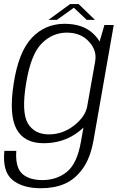

<svg xmlns="http://www.w3.org/2000/svg" viewBox="-36 -718 615 968"><path d="M169.5 231Q237.5 231 288.8 209.2Q340 187.5 379.2 134.8Q418.5 82 435 -8L537.5 -592H490.5L454.5 -468.5L372 -3.5Q353 106 301.8 148Q250.5 190 177 190Q132.5 190 100.8 174.8Q69 159.5 55.8 128.2Q42.5 97 46 42.5H-14Q-24.5 146.5 26.5 188.8Q77.5 231 169.5 231ZM184 4Q275.5 4 345 -43Q414.5 -90 423 -140.5L404 -183.5Q395 -130.5 337.8 -85.5Q280.5 -40.5 210.5 -40.5Q137.5 -40.5 104.5 -96Q71.5 -151.5 95.5 -297Q119 -443 173.5 -498.2Q228 -553.5 301 -553.5Q371 -553.5 412.2 -508.5Q453.5 -463.5 444 -410.5L477.5 -450.5Q486 -499 433.8 -548.5Q381.5 -598 289.5 -598Q191 -598 124.2 -527Q57.5 -456 33 -297Q8.5 -139.5 47 -67.8Q85.5 4 184 4ZM208.5 -618H251L336.5 -679L401 -618H442.5L360.5 -697.5H317.5Z"/></svg>

Font: Anybody UltraCondensed Thin Light
Style: Italic
Weight: 300
Italic angle: -10°
Version: Version 1.111